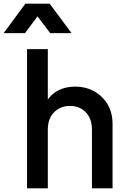

<svg xmlns="http://www.w3.org/2000/svg" viewBox="-81 -1024 687 1044"><path d="M66 0H179V-319Q179 -379 213 -413.5Q247 -448 299 -448Q352 -448 385.5 -413.5Q419 -379 419 -319V0H531V-350Q531 -410 504.5 -455.5Q478 -501 432 -527Q386 -553 327 -553Q279 -553 241 -535Q203 -517 179 -483V-757H66ZM-61 -844H55L123 -935L192 -844H308L189 -1004H57Z"/></svg>

Font: Custom Plus Jakarta Sans SemiBold
Style: Regular
Weight: 600
Designer: Gumpita Rahayu & FullSphere
Foundry: Tokotype & FullSphere
Version: Version 1.001;hotconv 1.0.117;makeotfexe 2.5.65602